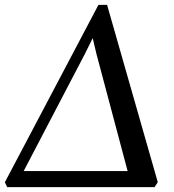

<svg xmlns="http://www.w3.org/2000/svg" viewBox="-35 -768 715 788"><path d="M-5.5 0 -15 -20 369 -748H404.5L612.5 -20.5L599.5 0ZM345.5 -611.5 313 -546 40 -23.5 31.5 -66H525.5L499 -27.5L361 -546Z"/></svg>

Font: Merriweather 96pt
Style: Italic
Weight: 400
Italic angle: -7.8°
Version: Version 2.101